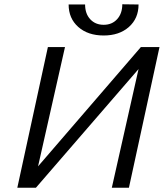

<svg xmlns="http://www.w3.org/2000/svg" viewBox="-20 -878 776 898"><path d="M465 -712Q391 -712 346 -752Q301 -792 301 -857H378Q378 -814 402 -788Q426 -762 465 -762Q504 -762 528 -788.5Q552 -815 552 -858L628 -857Q628 -792 583 -752Q538 -712 465 -712ZM726 -658 583 0H503L628 -555L148 0H61L204 -658H284L158 -100L639 -658Z"/></svg>

Font: EauTestInfant Medium
Style: Italic
Weight: 500
Italic angle: -12°
Designer: Christian Thalmann (Catharsis Fonts)
Version: Version 0.001;PS 000.001;hotconv 1.0.88;makeotf.lib2.5.64775